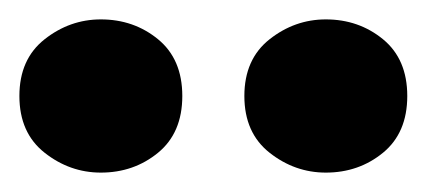

<svg xmlns="http://www.w3.org/2000/svg" viewBox="-20 -745 440 198"><path d="M84 -567Q52 -567 26 -587.5Q0 -608 0 -646Q0 -684 26 -704.5Q52 -725 84 -725Q118 -725 143 -704.5Q168 -684 168 -646Q168 -608 143 -587.5Q118 -567 84 -567ZM316 -567Q284 -567 258 -587.5Q232 -608 232 -646Q232 -684 258 -704.5Q284 -725 316 -725Q350 -725 375 -704.5Q400 -684 400 -646Q400 -608 375 -587.5Q350 -567 316 -567Z"/></svg>

Font: Source Serif 4 Black
Style: Regular
Weight: 900
Designer: Frank Grießhammer
Foundry: Adobe
Version: Version 4.005;hotconv 1.1.0;makeotfexe 2.6.0